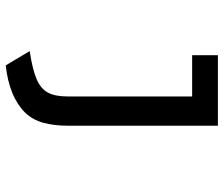

<svg xmlns="http://www.w3.org/2000/svg" viewBox="-74 -476 765 656"><g transform="rotate(90 308.0 -148.5)"><path d="M410 2Q410 49 400 85.5Q390 122 365 148Q311 202 204 214L155 132Q216 123 249.5 109Q283 95 296.5 70.5Q310 46 310 4V-423H169V-511H410Z"/></g></svg>

Font: Overpass Mono Light
Style: Bold
Weight: 600
Monospace: yes
Designer: Delve Withrington, Dave Bailey
Foundry: Delve Fonts
Version: Version 1.000;DELV;Overpass